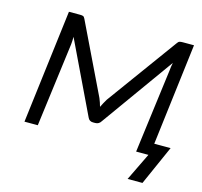

<svg xmlns="http://www.w3.org/2000/svg" viewBox="-113 -767 1104 1047"><g transform="rotate(15 439.0 -243.0)"><path d="M432.1 -230.5Q441.4 -208.5 447.8 -184.6Q453.6 -196.8 460 -208.5Q466.3 -220.2 473.1 -231.4L760.7 -626.5Q767.6 -637.2 774.2 -639.4Q780.8 -641.6 792.5 -641.6H856L785.6 -66.9H877.9L778.8 156.2H694.8L770.5 0H701.2L762.7 -473.6Q764.2 -493.7 769.5 -519L478.5 -112.8Q466.8 -92.8 445.3 -92.8H432.6Q411.1 -92.8 402.8 -112.8L209.5 -516.1Q209.5 -504.9 209 -494.1Q208.5 -483.4 207.5 -473.6L146 0H70.8L149.9 -641.6H212.4Q224.1 -641.6 230 -639.4Q235.8 -637.2 240.7 -627L432.1 -230.5Z"/></g></svg>

Font: Carlito
Style: Italic
Weight: 400
Italic angle: -7°
Designer: Lukasz Dziedzic
Foundry: tyPoland Lukasz Dziedzic
Version: Version 1.104